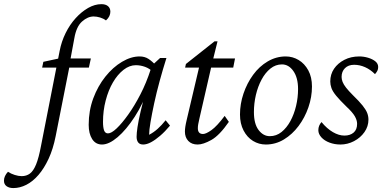

<svg xmlns="http://www.w3.org/2000/svg" viewBox="-167 -702 1881 943"><path d="M40 -370.1 45.9 -398.4 123 -415H178.7H279.3L269.5 -370.1ZM331.1 -681.6Q351.6 -681.6 363.3 -671.9Q375 -662.1 375 -644.5Q375 -633.8 370.1 -623Q365.2 -612.3 353.5 -601.6Q340.8 -611.3 324.2 -616.2Q307.6 -621.1 293 -621.1Q263.7 -621.1 235.8 -596.2Q208 -571.3 198.2 -514.6L179.7 -415L175.8 -383.8L106.4 -33.2Q93.8 30.3 71.8 77.6Q49.8 125 22 157.2Q-5.9 189.5 -37.6 205.6Q-69.3 221.7 -101.6 221.7Q-122.1 221.7 -134.8 212.4Q-147.5 203.1 -147.5 185.5Q-147.5 173.8 -142.6 163.1Q-137.7 152.3 -127.9 141.6Q-113.3 151.4 -94.7 157.2Q-76.2 163.1 -60.5 163.1Q-37.1 163.1 -20 150.4Q-2.9 137.7 10.3 105.5Q23.4 73.2 34.2 15.6L126 -452.1Q134.8 -498 155.3 -539.6Q175.8 -581.1 204.6 -612.8Q233.4 -644.5 266.1 -663.1Q298.8 -681.6 331.1 -681.6Z M334 7.8Q302.7 7.8 285.6 -19Q268.6 -45.9 268.6 -88.9Q268.6 -158.2 291 -218.8Q313.5 -279.3 350.6 -325.7Q387.7 -372.1 432.1 -398.4Q476.6 -424.8 518.6 -424.8Q543.9 -424.8 562.5 -412.6Q581.1 -400.4 600.6 -378.9L585 -347.7Q568.4 -365.2 545.9 -373.5Q523.4 -381.8 500 -381.8Q468.8 -381.8 439.5 -358.9Q410.2 -335.9 387.7 -297.4Q365.2 -258.8 352.1 -208.5Q338.9 -158.2 338.9 -103.5Q338.9 -76.2 344.2 -61.5Q349.6 -46.9 363.3 -46.9Q379.9 -46.9 405.8 -71.3Q431.6 -95.7 462.4 -138.7Q493.2 -181.6 522.5 -238.3Q551.8 -294.9 573.2 -361.3L582 -382.8L619.1 -417H650.4Q632.8 -361.3 617.2 -304.2Q601.6 -247.1 590.3 -194.8Q579.1 -142.6 572.3 -102.5Q565.4 -62.5 565.4 -40Q587.9 -51.8 607.4 -69.3Q627 -86.9 646.5 -111.3L668 -85Q643.6 -55.7 619.6 -35.2Q595.7 -14.6 574.7 -3.4Q553.7 7.8 536.1 7.8Q519.5 7.8 511.7 -2.4Q503.9 -12.7 503.9 -30.3Q503.9 -47.9 508.3 -77.6Q512.7 -107.4 523.9 -155.8Q535.2 -204.1 555.7 -277.3H566.4Q536.1 -192.4 494.6 -128.4Q453.1 -64.5 410.6 -28.3Q368.2 7.8 334 7.8Z M957 -103.5Q911.1 -37.1 871.1 -14.6Q831.1 7.8 803.7 7.8Q774.4 7.8 757.8 -9.8Q741.2 -27.3 741.2 -55.7Q741.2 -66.4 743.2 -79.6Q745.1 -92.8 750 -113.3L810.5 -370.1H742.2L746.1 -387.7L886.7 -499H901.4L875 -392.6L812.5 -120.1Q808.6 -102.5 806.6 -92.3Q804.7 -82 804.7 -72.3Q804.7 -43.9 830.1 -43.9Q844.7 -43.9 871.6 -63Q898.4 -82 936.5 -132.8ZM840.8 -370.1 851.6 -415H987.3L978.5 -370.1Z M1138.7 7.8Q1104.5 7.8 1075.7 -9.8Q1046.9 -27.3 1029.3 -61Q1011.7 -94.7 1011.7 -139.6Q1011.7 -191.4 1028.8 -242.2Q1045.9 -293 1076.2 -334.5Q1106.4 -376 1147.9 -400.4Q1189.5 -424.8 1236.3 -424.8Q1270.5 -424.8 1299.8 -407.2Q1329.1 -389.6 1347.2 -356.4Q1365.2 -323.2 1365.2 -277.3Q1365.2 -225.6 1347.7 -174.8Q1330.1 -124 1299.3 -83Q1268.6 -42 1227.5 -17.1Q1186.5 7.8 1138.7 7.8ZM1158.2 -33.2Q1190.4 -33.2 1215.8 -53.7Q1241.2 -74.2 1259.3 -107.4Q1277.3 -140.6 1287.1 -181.6Q1296.9 -222.7 1296.9 -264.6Q1296.9 -320.3 1273.9 -353Q1251 -385.7 1217.8 -385.7Q1186.5 -385.7 1161.1 -365.2Q1135.7 -344.7 1117.7 -311Q1099.6 -277.3 1089.8 -235.8Q1080.1 -194.3 1080.1 -151.4Q1080.1 -93.8 1103 -63.5Q1126 -33.2 1158.2 -33.2Z M1504.9 7.8Q1476.6 7.8 1451.7 -1.5Q1426.8 -10.7 1411.6 -27.3Q1396.5 -43.9 1396.5 -62.5Q1396.5 -74.2 1400.4 -84Q1404.3 -93.8 1412.1 -102.5Q1438.5 -70.3 1467.8 -53.2Q1497.1 -36.1 1524.4 -36.1Q1552.7 -36.1 1569.8 -50.8Q1586.9 -65.4 1586.9 -93.8Q1586.9 -111.3 1575.7 -130.9Q1564.5 -150.4 1535.2 -177.7Q1502 -210 1484.4 -231.4Q1466.8 -252.9 1460.9 -269.5Q1455.1 -286.1 1455.1 -301.8Q1455.1 -336.9 1473.6 -364.3Q1492.2 -391.6 1524.4 -408.2Q1556.6 -424.8 1597.7 -424.8Q1619.1 -424.8 1640.6 -418.5Q1662.1 -412.1 1676.3 -400.9Q1690.4 -389.6 1690.4 -373Q1690.4 -362.3 1686.5 -354.5Q1682.6 -346.7 1674.8 -337.9Q1652.3 -360.4 1626 -372.1Q1599.6 -383.8 1572.3 -383.8Q1543.9 -383.8 1527.3 -367.2Q1510.7 -350.6 1510.7 -324.2Q1510.7 -312.5 1515.6 -299.8Q1520.5 -287.1 1532.7 -271.5Q1544.9 -255.9 1565.4 -235.4Q1597.7 -204.1 1614.3 -183.1Q1630.9 -162.1 1636.7 -146.5Q1642.6 -130.9 1642.6 -114.3Q1642.6 -81.1 1623 -53.2Q1603.5 -25.4 1571.8 -8.8Q1540 7.8 1504.9 7.8Z"/></svg>

Font: Crimson Pro Light
Style: Italic
Weight: 300
Italic angle: -12°
Designer: Jacques Le Bailly
Foundry: Baron von Fonthausen
Version: Version 1.003